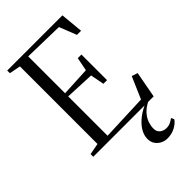

<svg xmlns="http://www.w3.org/2000/svg" viewBox="-289 -836 1171 1171"><g transform="rotate(-45 296.0 -251.0)"><path d="M95.5 -37V-706L23 -720V-743H499L513 -596H477.5L433.5 -707.5L174.5 -713.5V-395.5L363.5 -405L380.5 -492H412V-271H380.5L363.5 -360L174.5 -368.5V-29L475 -41L536 -182L574.5 -169.5L543 0H22V-23ZM421 241.5Q400.5 241.5 380.2 232Q360 222.5 346.2 203.5Q332.5 184.5 332.5 156.5Q332.5 128 347.8 100Q363 72 392.8 46Q422.5 20 466.5 -1L479.5 -5L496.5 -1Q459.5 18.5 439.2 42.5Q419 66.5 411 91.2Q403 116 403 138Q403 164.5 420.5 178.5Q438 192.5 462 192.5Q481 192.5 496.5 185.2Q512 178 524.5 168L533.5 187.5Q519.5 209 489.5 225.2Q459.5 241.5 421 241.5Z"/></g></svg>

Font: Merriweather 120pt Light
Style: Regular
Weight: 300
Version: Version 2.100